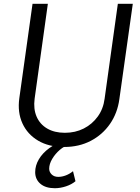

<svg xmlns="http://www.w3.org/2000/svg" viewBox="-20 -765 740 1015"><path d="M319 12Q238 12 181.5 -21.5Q125 -55 98.5 -113Q72 -171 82 -245L152 -745H233L163 -243Q156 -189 173.5 -148.5Q191 -108 229.5 -85.5Q268 -63 323 -63Q378 -63 422.5 -85.5Q467 -108 496.5 -148.5Q526 -189 533 -243L603 -745H682L611 -241Q601 -167 561.5 -110Q522 -53 460 -20.5Q398 12 319 12ZM270 230Q221 230 193.5 206.5Q166 183 166 145Q166 110 185.5 77Q205 44 240 18.5Q275 -7 319 -20H350L347 0Q321 6 296.5 27Q272 48 256 75Q240 102 240 127Q240 144 253 157Q266 170 288 170Q308 170 328.5 162Q349 154 366 140L379 193Q359 210 329 220Q299 230 270 230Z"/></svg>

Font: Plus Jakarta Sans
Style: Italic
Weight: 400
Italic angle: -8°
Designer: Gumpita Rahayu
Foundry: Tokotype
Version: Version 2.006